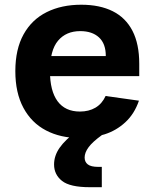

<svg xmlns="http://www.w3.org/2000/svg" viewBox="-20 -566 660 804"><path d="M320.2 -546.2Q397.8 -546.2 452.1 -519Q506.4 -491.8 534.8 -436.8Q563.1 -381.7 563.1 -299.2V-247.1H157.8V-331.2H443.9L423 -312.6V-332Q423 -383.1 394.5 -409.4Q365.9 -435.7 316.1 -435.7Q256.8 -435.7 223 -395.5Q189.2 -355.4 189.2 -268.3Q189.2 -185.5 221 -142.2Q252.9 -98.9 314.6 -98.9Q351.9 -98.9 379.5 -115Q407.2 -131.2 422.2 -164L561.8 -144.4Q542.8 -89 504.8 -54Q466.8 -18.9 418 -3.5Q369.2 12 314.2 12Q233.7 12 172.8 -19.8Q112 -51.5 78.1 -114.4Q44.2 -177.3 44.2 -268.3Q44.2 -359.8 78.8 -422.2Q113.5 -484.5 175.7 -515.3Q237.8 -546.2 320.2 -546.2ZM334.4 93.6Q334.4 112.1 347.6 122.4Q360.8 132.8 391.8 132.8H406.3V217.9H356Q272.8 217.9 239.6 191.4Q206.4 164.9 206.4 122.8Q206.4 86.1 229.7 52.7Q253 19.3 303.6 -18.5L406.3 0Q367.3 28.2 350.9 50.6Q334.4 73 334.4 93.6Z"/></svg>

Font: Monaspace Neon Var ExtraLight
Style: Regular
Weight: 200
Designer: Riley Cran and the Lettermatic Team
Version: Version 1.200 (Monaspace Neon Var)